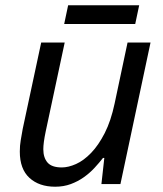

<svg xmlns="http://www.w3.org/2000/svg" viewBox="-20 -697 619 727"><path d="M55 -123Q55 -146 58.5 -166Q62 -186 66 -209L136 -536H225L153 -199Q144 -156 144 -132Q144 -100 160 -81.5Q176 -63 214 -63Q239 -63 268 -76Q297 -89 325 -118Q353 -147 376.5 -193Q400 -239 414 -305L463 -536H550L436 0H364L375 -99H370Q356 -81 338 -61.5Q320 -42 297.5 -26Q275 -10 248 0Q221 10 189 10Q128 10 91.5 -23.5Q55 -57 55 -123ZM223 -606 238 -677H507L492 -606Z"/></svg>

Font: BC Sans
Style: Italic
Weight: 400
Italic angle: -12°
Designer: Monotype Design Team
Designer: Province of B.C.
Foundry: Monotype Imaging Inc.
Version: Version 2.000;GOOG;noto-source:20170915:90ef993387c0